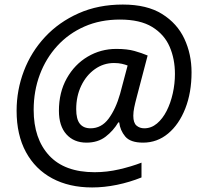

<svg xmlns="http://www.w3.org/2000/svg" viewBox="-20 -733 888 844"><path d="M385 91Q284 91 209.5 51Q135 11 94 -64.5Q53 -140 53 -246Q53 -337 85 -421Q117 -505 178 -570.5Q239 -636 325.5 -674.5Q412 -713 520 -713Q626 -713 692.5 -671.5Q759 -630 790.5 -562.5Q822 -495 822 -415Q822 -326 794.5 -256Q767 -186 719 -146Q671 -106 609 -106Q553 -106 530.5 -133Q508 -160 504 -195H500Q478 -158 444 -132Q410 -106 360 -106Q305 -106 272 -142.5Q239 -179 239 -246Q239 -327 273.5 -388.5Q308 -450 365.5 -484Q423 -518 491 -518Q539 -518 571 -509Q603 -500 629 -489L582 -310Q574 -280 570 -260.5Q566 -241 566 -224Q566 -193 580 -181Q594 -169 614 -169Q645 -169 670 -190Q695 -211 712.5 -245.5Q730 -280 739.5 -322.5Q749 -365 749 -408Q749 -474 725.5 -528Q702 -582 649 -614.5Q596 -647 507 -647Q421 -647 351.5 -616.5Q282 -586 232 -531.5Q182 -477 155 -405Q128 -333 128 -250Q128 -123 196 -49.5Q264 24 396 24Q450 24 504 11.5Q558 -1 602 -18V47Q550 68 494 79.5Q438 91 385 91ZM378 -169Q426 -169 457.5 -211.5Q489 -254 508 -321L541 -445Q531 -449 516 -452.5Q501 -456 481 -456Q435 -456 397 -429Q359 -402 337 -356Q315 -310 315 -253Q315 -209 331 -189Q347 -169 378 -169Z"/></svg>

Font: Noto Sans IKEA
Style: Italic
Weight: 400
Italic angle: -12°
Designer: Monotype Design Team
Foundry: Monotype Imaging Inc.
Version: Version 2.001